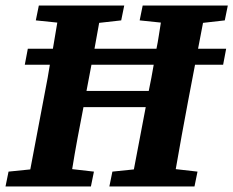

<svg xmlns="http://www.w3.org/2000/svg" viewBox="-22 -677 847 697"><path d="M518 -347Q523 -371 527.5 -394.5Q532 -418 536 -442H310L292 -347ZM485 -603 496 -657H805L794 -603L715 -594L697 -500H799L788 -442H686L661 -311Q649 -249 638 -187Q627 -125 616 -63L695 -54L684 0H375L386 -54L464 -62L507 -288H281Q270 -232 259.5 -175.5Q249 -119 240 -63L319 -54L308 0H-2L9 -54L88 -62L142 -347Q147 -371 151 -394.5Q155 -418 159 -442H68L79 -500H170Q174 -524 178 -547.5Q182 -571 186 -595L108 -603L119 -657H429L418 -603L338 -594L321 -500H546Q551 -524 554.5 -547.5Q558 -571 562 -595Z"/></svg>

Font: Source Serif Pro
Style: Bold Italic
Weight: 700
Italic angle: -12°
Designer: Frank Grießhammer
Foundry: Adobe Systems Incorporated
Version: Version 3.001;hotconv 1.0.111;makeotfexe 2.5.65597